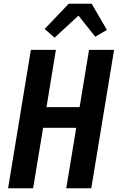

<svg xmlns="http://www.w3.org/2000/svg" viewBox="-20 -1000 640 1020"><path d="M23 0 144 -735H277L227 -431H403L453 -735H586L465 0H332L385 -321H209L156 0ZM270 -800 217 -846 345 -980H467L548 -841L486 -805L397 -917Z"/></svg>

Font: Iosevka Aile Extrabold Oblique
Style: Regular
Weight: 800
Italic angle: -9°
Designer: Belleve Invis
Foundry: Belleve Invis
Version: Version 31.1.0; ttfautohint (v1.8.4)